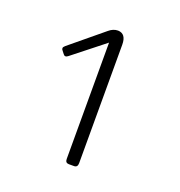

<svg xmlns="http://www.w3.org/2000/svg" viewBox="-90 -966 563 600"><g transform="rotate(20 191.5 -665.5)"><path d="M231 -851V-457Q231 -443 219 -443H202Q190 -443 190 -456V-843L85 -760Q75 -752 69 -761L62 -770Q59 -773 59 -777Q59 -781 65 -786L174 -876Q188 -888 204 -888Q231 -887 231 -851Z"/></g></svg>

Font: Text Me One
Style: Regular
Weight: 400
Designer: Julia Petretta
Foundry: Julia Petretta
Version: Version 1.003